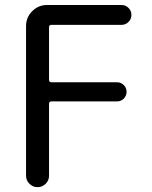

<svg xmlns="http://www.w3.org/2000/svg" viewBox="-20 -775 612 774"><path d="M85 -669.9Q85 -705.1 109.9 -730Q134.8 -754.9 169.9 -754.9H469.7Q486.3 -754.9 498 -743.2Q509.8 -731.4 509.8 -714.8Q509.8 -698.2 498 -686.5Q486.3 -674.8 469.7 -674.8H187.5Q177.7 -674.8 177.7 -665V-453.1Q177.7 -443.4 187.5 -443.4H451.2Q467.8 -443.4 479 -432.1Q490.2 -420.9 490.2 -404.8Q490.2 -388.7 479 -377.4Q467.8 -366.2 451.2 -366.2H187.5Q177.7 -366.2 177.7 -356.4V-66.4Q177.7 -47.9 164.1 -34.2Q150.4 -20.5 131.3 -20.5Q112.3 -20.5 98.6 -34.2Q85 -47.9 85 -66.4Z"/></svg>

Font: Gen Jyuu GothicX Regular
Style: Regular
Weight: 400
Designer: [Source Han Sans]
Ryoko NISHIZUKA  (kana & ideographs); Paul D. Hunt (Latin, Greek & Cyrillic); Wenlong ZHANG  (bopomofo
Version: Version 1.002.20150607